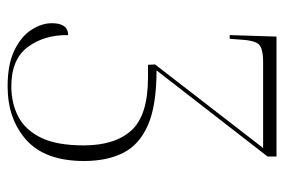

<svg xmlns="http://www.w3.org/2000/svg" viewBox="-144 -610 764 517"><g transform="rotate(90 238.5 -352.0)"><path d="M213 10Q153 10 115.5 -8.5Q78 -27 60.5 -54.5Q43 -82 43 -109Q43 -153 75 -153Q74 -89 107 -44.5Q140 0 213 0Q259 0 295 -19Q331 -38 351.5 -80.5Q372 -123 372 -195Q372 -279 331.5 -323.5Q291 -368 189 -368H155L154 -387L379 -678H148Q110 -678 99.5 -666Q89 -654 87 -615L85 -588H75L79 -714H402V-690L170 -391Q264 -391 317 -368Q370 -345 392 -301.5Q414 -258 414 -196Q414 -91 357.5 -40.5Q301 10 213 10Z"/></g></svg>

Font: Noto Serif Display Condensed ExtraLight
Style: Regular
Weight: 200
Width: 3
Designer: Monotype Design Team
Foundry: Monotype Imaging Inc.
Version: Version 2.009